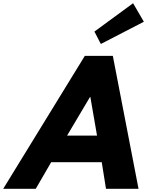

<svg xmlns="http://www.w3.org/2000/svg" viewBox="-48 -1172 913 1192"><path d="M538.2 -976 578 -899 845.1 -1037 778.2 -1152ZM652.5 -825H478.5L-28 0H174L269.7 -165H583.7L610 0H812ZM554.4 -330H368.4L510.9 -570H512.9Z"/></svg>

Font: Hussar
Style: BdOblTwo
Weight: 700
Foundry: Cannot Into Space Fonts
Version: Version 2.00